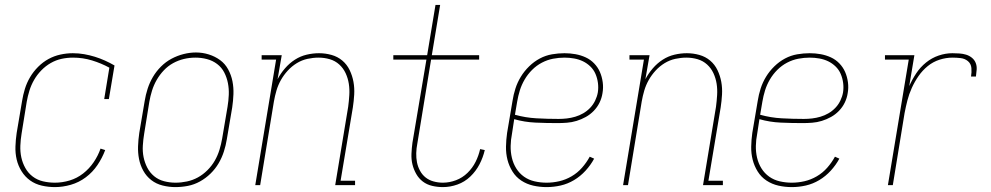

<svg xmlns="http://www.w3.org/2000/svg" viewBox="-20 -755 4040 783"><path d="M204 8Q177 8 150.5 2Q124 -4 103 -19Q82 -34 68 -56.5Q54 -79 48 -104.5Q42 -130 43 -158Q44 -186 48 -213L70 -343Q74 -368 81.5 -392.5Q89 -417 102.5 -440Q116 -463 135.5 -482.5Q155 -502 178 -514.5Q201 -527 226.5 -532.5Q252 -538 277 -538Q301 -538 323.5 -534Q346 -530 367 -523.5Q388 -517 408 -508Q428 -499 447 -488L424 -351H405L426 -479Q393 -497 355.5 -508.5Q318 -520 278 -520Q254 -520 231 -515Q208 -510 187 -498Q166 -486 148.5 -468Q131 -450 119 -429Q107 -408 100 -385.5Q93 -363 89 -340L68 -210Q64 -186 63 -161Q62 -136 67 -113Q72 -90 83.5 -69.5Q95 -49 113.5 -35Q132 -21 155.5 -15.5Q179 -10 204 -10Q234 -10 264 -19Q294 -28 319 -47.5Q344 -67 362 -93.5Q380 -120 390 -149L409 -143Q397 -111 377.5 -82Q358 -53 330 -32Q302 -11 269 -1.5Q236 8 204 8Z M695 8Q669 8 643 1.5Q617 -5 597 -20.5Q577 -36 564.5 -58.5Q552 -81 547 -106.5Q542 -132 543 -159Q544 -186 548 -213L570 -343Q574 -368 582 -393Q590 -418 603.5 -441Q617 -464 636.5 -483.5Q656 -503 679.5 -515.5Q703 -528 728.5 -534.5Q754 -541 779 -541Q806 -541 831.5 -533Q857 -525 877.5 -510Q898 -495 910.5 -472Q923 -449 928 -423.5Q933 -398 932 -371Q931 -344 927 -317L905 -187Q901 -162 893 -137Q885 -112 871.5 -89Q858 -66 838.5 -47Q819 -28 795.5 -15Q772 -2 746.5 3Q721 8 695 8ZM696 -10Q719 -10 742.5 -15Q766 -20 787 -31.5Q808 -43 826 -61Q844 -79 856 -100Q868 -121 875 -144Q882 -167 886 -190L908 -320Q912 -344 913 -368.5Q914 -393 909.5 -416Q905 -439 894.5 -459.5Q884 -480 865.5 -494Q847 -508 824 -514Q801 -520 777 -520Q753 -520 730 -514.5Q707 -509 686 -497.5Q665 -486 648 -468Q631 -450 619 -429Q607 -408 600 -385.5Q593 -363 589 -340L568 -210Q564 -186 562.5 -161.5Q561 -137 565.5 -114.5Q570 -92 580.5 -71.5Q591 -51 608.5 -36.5Q626 -22 649 -16Q672 -10 696 -10Z M1021 0 1106 -512H1047V-530H1129L1112 -432Q1124 -455 1142 -476Q1160 -497 1182.5 -511.5Q1205 -526 1230.5 -532Q1256 -538 1281 -538Q1307 -538 1332 -531Q1357 -524 1376 -508Q1395 -492 1406 -469Q1417 -446 1421.5 -421Q1426 -396 1424.5 -369.5Q1423 -343 1419 -317L1369 -18H1428V0H1347L1400 -320Q1403 -343 1404.5 -367Q1406 -391 1402.5 -413.5Q1399 -436 1389.5 -456.5Q1380 -477 1363.5 -492Q1347 -507 1325 -513.5Q1303 -520 1279 -520Q1257 -520 1234 -515Q1211 -510 1190.5 -497.5Q1170 -485 1153.5 -467Q1137 -449 1125.5 -428.5Q1114 -408 1107.5 -386Q1101 -364 1097 -341L1041 0Z M1786 8Q1764 8 1742.5 3Q1721 -2 1704.5 -14.5Q1688 -27 1677.5 -45.5Q1667 -64 1662 -84.5Q1657 -105 1658 -128Q1659 -151 1662 -173L1719 -512H1584V-530H1722L1756 -735H1775L1741 -530H1934V-512H1738L1682 -170Q1678 -150 1677.5 -130.5Q1677 -111 1680.5 -93Q1684 -75 1693 -58.5Q1702 -42 1716 -31Q1730 -20 1748.5 -15Q1767 -10 1786 -10Q1813 -10 1839.5 -20Q1866 -30 1886.5 -50Q1907 -70 1919.5 -95Q1932 -120 1938 -147L1957 -143Q1950 -113 1935.5 -85Q1921 -57 1898 -35Q1875 -13 1845.5 -2.5Q1816 8 1786 8Z M2209 8Q2181 8 2154.5 2Q2128 -4 2106 -18.5Q2084 -33 2070 -55.5Q2056 -78 2049.5 -103.5Q2043 -129 2043.5 -157Q2044 -185 2048 -213L2070 -343Q2074 -369 2082 -394Q2090 -419 2104 -442Q2118 -465 2138 -484.5Q2158 -504 2181.5 -516.5Q2205 -529 2231 -533.5Q2257 -538 2282 -538Q2305 -538 2327 -534Q2349 -530 2368.5 -521Q2388 -512 2403 -496.5Q2418 -481 2426.5 -461.5Q2435 -442 2438 -419.5Q2441 -397 2437 -375Q2434 -355 2425 -336.5Q2416 -318 2401.5 -303Q2387 -288 2369 -278Q2351 -268 2331.5 -262Q2312 -256 2292 -254.5Q2272 -253 2253 -253Q2208 -253 2163.5 -255Q2119 -257 2077 -269L2068 -210Q2063 -185 2062.5 -160Q2062 -135 2067.5 -111.5Q2073 -88 2085.5 -68Q2098 -48 2117 -34.5Q2136 -21 2160 -15.5Q2184 -10 2209 -10Q2235 -10 2261 -16Q2287 -22 2311 -36Q2335 -50 2353.5 -71Q2372 -92 2385 -116L2403 -108Q2389 -82 2368 -59Q2347 -36 2321 -20.5Q2295 -5 2266.5 1.5Q2238 8 2209 8ZM2258 -270Q2275 -270 2292 -272Q2309 -274 2326 -279Q2343 -284 2358.5 -293Q2374 -302 2386.5 -315Q2399 -328 2407 -344.5Q2415 -361 2418 -378Q2421 -397 2418.5 -416.5Q2416 -436 2408.5 -453.5Q2401 -471 2387.5 -484Q2374 -497 2357.5 -505Q2341 -513 2321.5 -516.5Q2302 -520 2282 -520Q2259 -520 2235.5 -515.5Q2212 -511 2190 -499.5Q2168 -488 2150 -470Q2132 -452 2119.5 -430.5Q2107 -409 2100 -386.5Q2093 -364 2089 -340L2080 -287Q2123 -275 2168 -272.5Q2213 -270 2258 -270Z M2521 0 2606 -512H2547V-530H2629L2612 -432Q2624 -455 2642 -476Q2660 -497 2682.5 -511.5Q2705 -526 2730.5 -532Q2756 -538 2781 -538Q2807 -538 2832 -531Q2857 -524 2876 -508Q2895 -492 2906 -469Q2917 -446 2921.5 -421Q2926 -396 2924.5 -369.5Q2923 -343 2919 -317L2869 -18H2928V0H2847L2900 -320Q2903 -343 2904.5 -367Q2906 -391 2902.5 -413.5Q2899 -436 2889.5 -456.5Q2880 -477 2863.5 -492Q2847 -507 2825 -513.5Q2803 -520 2779 -520Q2757 -520 2734 -515Q2711 -510 2690.5 -497.5Q2670 -485 2653.5 -467Q2637 -449 2625.5 -428.5Q2614 -408 2607.5 -386Q2601 -364 2597 -341L2541 0Z M3209 8Q3181 8 3154.5 2Q3128 -4 3106 -18.5Q3084 -33 3070 -55.5Q3056 -78 3049.5 -103.5Q3043 -129 3043.5 -157Q3044 -185 3048 -213L3070 -343Q3074 -369 3082 -394Q3090 -419 3104 -442Q3118 -465 3138 -484.5Q3158 -504 3181.5 -516.5Q3205 -529 3231 -533.5Q3257 -538 3282 -538Q3305 -538 3327 -534Q3349 -530 3368.5 -521Q3388 -512 3403 -496.5Q3418 -481 3426.5 -461.5Q3435 -442 3438 -419.5Q3441 -397 3437 -375Q3434 -355 3425 -336.5Q3416 -318 3401.5 -303Q3387 -288 3369 -278Q3351 -268 3331.5 -262Q3312 -256 3292 -254.5Q3272 -253 3253 -253Q3208 -253 3163.5 -255Q3119 -257 3077 -269L3068 -210Q3063 -185 3062.5 -160Q3062 -135 3067.5 -111.5Q3073 -88 3085.5 -68Q3098 -48 3117 -34.5Q3136 -21 3160 -15.5Q3184 -10 3209 -10Q3235 -10 3261 -16Q3287 -22 3311 -36Q3335 -50 3353.5 -71Q3372 -92 3385 -116L3403 -108Q3389 -82 3368 -59Q3347 -36 3321 -20.5Q3295 -5 3266.5 1.5Q3238 8 3209 8ZM3258 -270Q3275 -270 3292 -272Q3309 -274 3326 -279Q3343 -284 3358.5 -293Q3374 -302 3386.5 -315Q3399 -328 3407 -344.5Q3415 -361 3418 -378Q3421 -397 3418.5 -416.5Q3416 -436 3408.5 -453.5Q3401 -471 3387.5 -484Q3374 -497 3357.5 -505Q3341 -513 3321.5 -516.5Q3302 -520 3282 -520Q3259 -520 3235.5 -515.5Q3212 -511 3190 -499.5Q3168 -488 3150 -470Q3132 -452 3119.5 -430.5Q3107 -409 3100 -386.5Q3093 -364 3089 -340L3080 -287Q3123 -275 3168 -272.5Q3213 -270 3258 -270Z M3601 0 3686 -512H3589V-530H3709L3688 -404Q3700 -431 3716.5 -456Q3733 -481 3756.5 -500Q3780 -519 3808 -528.5Q3836 -538 3864 -538Q3878 -538 3892.5 -537Q3907 -536 3920 -532Q3933 -528 3943.5 -519.5Q3954 -511 3959 -498.5Q3964 -486 3963 -471.5Q3962 -457 3960 -443H3940Q3943 -460 3941.5 -477.5Q3940 -495 3927.5 -505.5Q3915 -516 3898 -518Q3881 -520 3864 -520Q3838 -520 3811.5 -511.5Q3785 -503 3763.5 -485.5Q3742 -468 3726 -445Q3710 -422 3698.5 -396.5Q3687 -371 3680.5 -345.5Q3674 -320 3669 -294L3621 0Z"/></svg>

Font: Iosevka Slab Thin
Style: Italic
Weight: 100
Italic angle: -9°
Monospace: yes
Designer: Belleve Invis
Foundry: Belleve Invis
Version: Version 11.1.1; ttfautohint (v1.8.3)